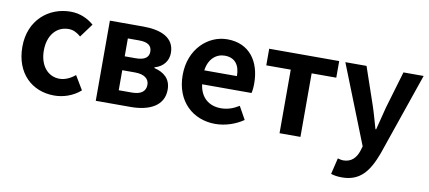

<svg xmlns="http://www.w3.org/2000/svg" viewBox="-71 -835 2953 1321"><g transform="rotate(10 1405.5 -174.5)"><path d="M317 14C379 14 447 -7 500 -54L442 -151C411 -125 373 -106 333 -106C252 -106 194 -174 194 -279C194 -385 252 -454 337 -454C369 -454 395 -441 423 -417L493 -512C452 -547 399 -574 330 -574C178 -574 44 -466 44 -279C44 -94 162 14 317 14Z M606 0H850C978 0 1080 -47 1080 -161C1080 -237 1032 -276 964 -292V-297C1028 -315 1058 -362 1058 -414C1058 -522 962 -560 838 -560H606ZM749 -336V-461H828C891 -461 917 -438 917 -398C917 -360 891 -336 826 -336ZM749 -99V-239H838C906 -239 937 -210 937 -170C937 -127 908 -99 841 -99Z M1442 14C1512 14 1583 -10 1638 -48L1588 -138C1548 -113 1508 -99 1462 -99C1379 -99 1319 -147 1307 -239H1652C1656 -252 1659 -279 1659 -306C1659 -461 1579 -574 1425 -574C1291 -574 1164 -461 1164 -279C1164 -95 1286 14 1442 14ZM1305 -336C1316 -418 1368 -460 1427 -460C1499 -460 1533 -412 1533 -336Z M1890 0H2036V-444H2208V-560H1719V-444H1890Z M2365 225C2490 225 2550 149 2599 17L2798 -560H2657L2580 -300C2567 -248 2553 -194 2540 -142H2535C2519 -196 2505 -250 2488 -300L2399 -560H2251L2469 -10L2459 23C2443 72 2411 108 2354 108C2341 108 2325 104 2315 101L2288 214C2310 221 2332 225 2365 225Z"/></g></svg>

Font: Noto Sans CJK KR Bold
Style: Regular
Weight: 700
Designer: Ryoko NISHIZUKA (kana & ideographs); Paul D. Hunt (Latin, Greek & Cyrillic); Wenlong ZHANG (bopomofo); Sandoll Communica
Foundry: Adobe Systems Incorporated
Version: Version 1.004;PS 1.004;hotconv 1.0.82;makeotf.lib2.5.63406